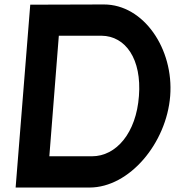

<svg xmlns="http://www.w3.org/2000/svg" viewBox="-20 -840 784 860"><path d="M445.5 -820 115.5 -819 50 0H381C560 0 725.7 -199 742.3 -410C758.9 -621 623.5 -820 445.5 -820ZM201 -140 243.5 -680H434.5C543.4 -679 615.2 -574 602.3 -410C590.3 -245 501 -140 392 -140Z"/></svg>

Font: Poland Can Into
Style: Of Regular
Weight: 500
Foundry: Cannot Into Space Fonts
Version: Version 1.01